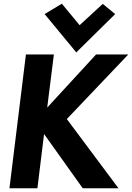

<svg xmlns="http://www.w3.org/2000/svg" viewBox="-20 -1007 713 1037"><path d="M221 -931 392 -724 602 -931 535 -986 410 -871 314 -987ZM620 10 341 -364 673 -713H499L235 -426L271 -713H120L31 10H182L218 -283L427 10Z"/></svg>

Font: Bluebird
Style: SfBdNrwObl
Weight: 700
Designer: Jasper
Foundry: Cannot Into Space Fonts
Version: Version 0.98